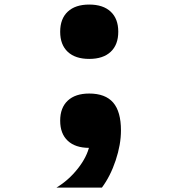

<svg xmlns="http://www.w3.org/2000/svg" viewBox="-20 -644 790 850"><path d="M246.4 -503.4Q246.4 -561 280 -592.4Q313.5 -623.8 375 -623.8Q436.5 -623.8 470 -592.4Q503.6 -561.1 503.6 -503.6Q503.6 -446 470 -414.6Q436.5 -383.2 375 -383.2Q313.5 -383.2 280 -414.5Q246.4 -445.9 246.4 -503.4ZM246.4 -109.7Q246.4 -167.1 280 -198.5Q313.5 -229.9 375 -229.9Q436.5 -229.9 470 -198.5Q503.6 -167.1 503.6 -109.7Q503.6 -52.2 470 -20.8Q436.5 10.6 375 10.6Q313.5 10.6 280 -20.8Q246.4 -52.2 246.4 -109.7ZM376.3 0 375 -229.9Q446.4 -229.9 481 -189.9Q515.5 -149.9 515.5 -66.5Q515.5 -4.1 492.1 66Q468.7 136.1 431.1 186.6H229.8Q283.9 154 324.6 102.3Q365.3 50.7 376.3 0Z"/></svg>

Font: Martian Mono VF sWd Rg
Style: Regular
Weight: 400
Width: 6
Monospace: yes
Designer: Roman Shamin
Foundry: Evil Martians
Version: Version 1.100